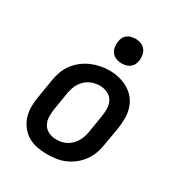

<svg xmlns="http://www.w3.org/2000/svg" viewBox="-178 -881 956 1015"><g transform="rotate(30 300.0 -373.5)"><path d="M254 8Q223 8 192.5 2Q162 -4 137 -19Q112 -34 94 -57.5Q76 -81 67 -109.5Q58 -138 58 -169.5Q58 -201 64 -232L82 -342Q86 -369 95.5 -396Q105 -423 122 -446.5Q139 -470 162.5 -488.5Q186 -507 212.5 -518.5Q239 -530 266 -535.5Q293 -541 321 -541Q353 -541 382.5 -533.5Q412 -526 437.5 -511Q463 -496 481.5 -472.5Q500 -449 508.5 -420.5Q517 -392 517 -360.5Q517 -329 512 -298L493 -188Q489 -161 479.5 -134Q470 -107 453 -83.5Q436 -60 413 -41.5Q390 -23 363.5 -11.5Q337 0 309 4Q281 8 254 8ZM256 -84Q272 -84 288 -87Q304 -90 318.5 -97.5Q333 -105 345.5 -117Q358 -129 366.5 -143Q375 -157 380 -172Q385 -187 388 -203L406 -313Q410 -338 409 -362.5Q408 -387 396.5 -406.5Q385 -426 363 -436Q341 -446 317 -446Q301 -446 285.5 -442.5Q270 -439 255.5 -431.5Q241 -424 229 -412.5Q217 -401 208.5 -387Q200 -373 195 -357.5Q190 -342 187 -327L169 -217Q165 -193 166 -168.5Q167 -144 178 -124.5Q189 -105 210.5 -94.5Q232 -84 256 -84Q256 -84 256 -84Q256 -84 256 -84ZM356 -605Q338 -605 321.5 -611.5Q305 -618 295 -631.5Q285 -645 282.5 -662.5Q280 -680 283 -698Q285 -711 291 -722.5Q297 -734 308 -741.5Q319 -749 331.5 -752Q344 -755 356 -755Q374 -755 390.5 -748.5Q407 -742 417 -728.5Q427 -715 430 -697.5Q433 -680 430 -662Q428 -649 421.5 -637.5Q415 -626 404.5 -618.5Q394 -611 381.5 -608Q369 -605 356 -605Z"/></g></svg>

Font: Iosevka Curly Slab SmBdExObl
Style: Regular
Weight: 600
Width: 7
Italic angle: -9°
Monospace: yes
Designer: Belleve Invis
Foundry: Belleve Invis
Version: Version 11.1.0; ttfautohint (v1.8.3)